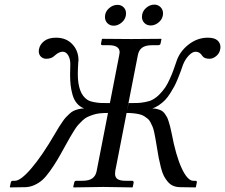

<svg xmlns="http://www.w3.org/2000/svg" viewBox="-20 -815 980 836"><path d="M832 1 766.1 0Q748.5 0 734.9 -5.6Q721.2 -11.2 710.9 -23.2Q700.7 -35.2 693.6 -48.8Q686.5 -62.5 680.7 -85.4Q674.8 -108.4 670.9 -128.4Q667 -148.4 662.1 -180.2L656.7 -211.9Q654.8 -223.6 651.4 -239.3Q647.9 -254.9 644.5 -262.9Q641.1 -271 635.7 -281.5Q630.4 -292 624 -297.4Q617.7 -302.7 608.6 -308.6Q599.6 -314.5 588.4 -317.1Q577.1 -319.8 563 -321.5Q548.8 -323.2 531.2 -323.2L481.9 -70.8Q481 -66.9 481 -58.1Q481 -42.5 491.9 -35.2Q502.9 -27.8 527.8 -27.8H555.2Q562 -27.8 562 -20L558.1 -1L556.2 1Q469.2 -1 430.2 -1L300.8 1L298.8 -1L303.2 -20Q304.7 -27.8 312 -27.8H337.9Q367.7 -27.8 382.3 -38.6Q397 -49.3 400.9 -70.8L450.2 -323.2Q430.2 -323.2 414.3 -321.5Q398.4 -319.8 384.3 -314.9Q370.1 -310.1 359.9 -305.2Q349.6 -300.3 338.4 -289.6Q327.1 -278.8 319.8 -270.5Q312.5 -262.2 301.8 -245.1Q291 -228 284.2 -215.8L264.2 -180.2Q243.2 -141.6 229.5 -118.7Q215.8 -95.7 197.8 -70.3Q179.7 -44.9 164.6 -31.5Q149.4 -18.1 130.1 -9.3Q110.8 -0.5 89.8 0L23.9 1L22.9 -1L26.9 -20Q28.3 -27.8 36.1 -27.8H44.9Q70.3 -27.8 117.2 -82.8Q164.1 -137.7 221.2 -235.8L236.3 -261.2Q240.7 -268.1 250.7 -283Q260.7 -297.9 266.4 -303.7Q272 -309.6 282 -319.1Q292 -328.6 300.8 -332.5Q309.6 -336.4 321.3 -339.6Q333 -342.8 346.2 -342.8Q327.1 -350.1 314.5 -365.5Q301.8 -380.9 295.7 -402.8Q289.6 -424.8 287.4 -445.3Q285.2 -465.8 285.2 -491.2Q285.2 -520 286.1 -533.2V-537.1Q286.1 -558.6 276.9 -574.2Q267.6 -589.8 252.9 -589.8Q236.3 -589.8 216.8 -571.8Q204.1 -559.1 181.2 -559.1Q168 -559.1 158.4 -568.1Q148.9 -577.1 148.9 -591.8Q148.9 -598.1 149.9 -601.1Q153.3 -621.1 172.1 -636Q190.9 -650.9 224.1 -650.9Q268.1 -650.9 294.9 -622.6Q321.8 -594.2 321.8 -551.8Q321.8 -550.8 321.3 -548.1Q320.8 -545.4 320.8 -543.9Q318.8 -511.7 318.8 -493.2Q318.8 -408.2 359.9 -380.9Q369.6 -374 389.2 -370.4Q408.7 -366.7 421.1 -366.5Q433.6 -366.2 458.5 -366.2L499 -574.2Q501 -584.5 501 -586.9Q501 -618.2 453.1 -618.2H426.8Q418.5 -618.2 419.9 -626L423.8 -645L425.8 -646Q512.7 -645 551.8 -645L681.2 -646L683.1 -645L679.2 -626Q677.7 -618.2 668.9 -618.2H643.1Q613.3 -618.2 598.6 -607.2Q584 -596.2 580.1 -574.2L532.2 -329.6L540 -366.2Q564.9 -366.2 577.6 -366.5Q590.3 -366.7 611.1 -370.4Q631.8 -374 644 -380.9Q661.1 -390.1 675.8 -405.5Q690.4 -420.9 700 -435.1Q709.5 -449.2 719.7 -472.2Q730 -495.1 734.4 -507.8L747.1 -543.9Q760.7 -588.9 799.6 -619.9Q838.4 -650.9 884.8 -650.9Q913.6 -650.9 926.8 -639.2Q939.9 -627.4 939.9 -609.9Q939.9 -604 939 -601.1Q936 -583 921.6 -571Q907.2 -559.1 892.1 -559.1Q869.1 -559.1 860.8 -571.8Q849.6 -589.8 832 -589.8Q817.4 -589.8 801.5 -572.8Q785.6 -555.7 776.9 -533.2L766.6 -503.9Q763.2 -494.1 754.4 -472.7Q745.6 -451.2 739 -439Q732.4 -426.8 721.2 -408.9Q710 -391.1 699.2 -379.9Q688.5 -368.7 673.8 -358.4Q659.2 -348.1 643.1 -342.8Q655.8 -342.8 666 -339.8Q676.3 -336.9 683.6 -333Q690.9 -329.1 697.3 -320.3Q703.6 -311.5 707 -305.2Q710.4 -298.8 714.6 -285.4Q718.8 -272 720.7 -264.4Q722.7 -256.8 726.1 -240.2Q726.6 -237.3 727.1 -235.8Q745.6 -137.7 771 -82.8Q796.4 -27.8 821.8 -27.8H831.1Q838.4 -27.8 836.9 -20L833 -1ZM491.2 -793.9Q507.8 -793.9 518.3 -783.2Q528.8 -772.5 528.8 -756.8Q528.8 -733.9 511.7 -718.5Q494.6 -703.1 475.1 -703.1Q458.5 -703.1 447.8 -713.9Q437 -724.6 437 -741.2Q437 -763.2 454.1 -778.6Q471.2 -793.9 491.2 -793.9ZM651.9 -794.9Q668 -794.9 679 -783.9Q689.9 -772.9 689.9 -756.8Q689.9 -734.9 673.1 -719.5Q656.2 -704.1 636.2 -704.1Q619.6 -704.1 608.9 -714.8Q598.1 -725.6 598.1 -741.2Q598.1 -764.2 615 -779.5Q631.8 -794.9 651.9 -794.9Z"/></svg>

Font: Linux Libertine G
Style: Italic
Weight: 400
Italic angle: -12°
Designer: Philipp H. Poll
Foundry: Philipp H. Poll
Version: Version 5.1.3